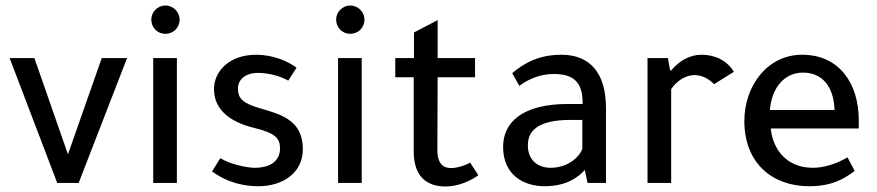

<svg xmlns="http://www.w3.org/2000/svg" viewBox="-20 -665 3190 698"><path d="M266 0 442 -454H350L227 -104L105 -454H15L188 0H266Z M623 -454H537V0H623V-454ZM530 -594C530 -564 553 -542 581 -542C610 -542 633 -564 633 -594C633 -621 610 -645 581 -645C553 -645 530 -621 530 -594Z M1028 -372 1058 -419C1026 -443 972 -466 911 -466C816 -466 758 -408 758 -341C758 -260 826 -219 904 -200C981 -181 998 -163 998 -125C998 -85 969 -55 906 -55C879 -55 818 -67 781 -90L751 -42C785 -16 842 12 919 12C1008 12 1081 -36 1081 -123C1081 -224 1007 -248 933 -269C865 -288 845 -305 845 -343C845 -374 870 -400 918 -400C959 -400 1001 -387 1028 -372Z M1295 -454H1209V0H1295V-454ZM1202 -594C1202 -564 1225 -542 1253 -542C1282 -542 1305 -564 1305 -594C1305 -621 1282 -645 1253 -645C1225 -645 1202 -621 1202 -594Z M1571 -384H1707V-454H1571V-592L1485 -547V-454H1417V-384H1484V-114C1484 -42 1515 13 1600 13C1646 13 1692 -8 1719 -28L1689 -74C1667 -61 1638 -54 1620 -54C1595 -54 1570 -66 1570 -120L1571 -384Z M2183 0V-273C2183 -399 2125 -466 2021 -466C1945 -466 1890 -440 1842 -399L1868 -353C1910 -384 1954 -396 1993 -396C2062 -396 2098 -369 2098 -292V-287H2045C1877 -287 1809 -219 1809 -131C1809 -31 1881 12 1960 12C2041 12 2083 -22 2106 -47L2116 0H2183ZM2097 -229V-124C2085 -91 2041 -55 1982 -55C1938 -55 1899 -80 1899 -137C1899 -186 1931 -229 2053 -229H2097Z M2416 -409 2408 -454H2334V0H2420V-341C2440 -371 2473 -392 2504 -392C2533 -392 2556 -379 2576 -359L2648 -404C2622 -446 2579 -466 2530 -466C2488 -466 2449 -444 2420 -409H2416Z M3102 -198V-228C3102 -359 3033 -466 2896 -466C2769 -466 2686 -352 2686 -225C2686 -71 2789 12 2921 12C2974 12 3028 3 3087 -44L3061 -93C3017 -67 2972 -55 2935 -55C2843 -55 2790 -118 2782 -198H3102ZM2779 -265C2785 -345 2831 -401 2899 -401C2970 -401 3011 -350 3014 -265H2779Z"/></svg>

Font: Tajawal Medium
Style: Regular
Weight: 500
Designer: Boutros Fonts
Foundry: Created by Boutros International 2017
Version: Version 1.700